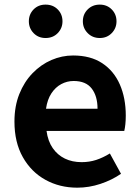

<svg xmlns="http://www.w3.org/2000/svg" viewBox="-20 -820 621 853"><path d="M323.4 13.8Q244.9 13.8 181.7 -21.2Q118.5 -56.1 81.4 -121.9Q44.2 -187.7 44.2 -279.9Q44.2 -348.1 65.8 -402.2Q87.4 -456.3 124.6 -494.8Q161.8 -533.2 208.5 -553.4Q255.3 -573.5 304.7 -573.5Q382.1 -573.5 434 -539.3Q485.9 -505.1 512.4 -444.7Q538.8 -384.4 538.8 -306.4Q538.8 -285.9 536.9 -267.6Q534.9 -249.4 532.1 -238.4H186.7Q192.9 -192.8 214.2 -162.1Q235.4 -131.4 268.1 -115.5Q300.8 -99.6 342.6 -99.6Q376.6 -99.6 407 -109.4Q437.3 -119.3 468.1 -138.2L517.6 -47.9Q476.7 -19.8 426 -3Q375.4 13.8 323.4 13.8ZM184.4 -336.9H413.3Q413.3 -393.2 387.4 -426.7Q361.6 -460.2 307.1 -460.2Q278 -460.2 252.2 -446.4Q226.4 -432.6 208.4 -405.4Q190.4 -378.2 184.4 -336.9ZM182.4 -651.1Q150.3 -651.1 129.2 -672.9Q108.2 -694.7 108.2 -725.3Q108.2 -756.7 129.2 -778.1Q150.3 -799.5 182.4 -799.5Q215.4 -799.5 236.5 -778.1Q257.6 -756.7 257.6 -725.3Q257.6 -694.7 236.5 -672.9Q215.4 -651.1 182.4 -651.1ZM423.3 -651.1Q391 -651.1 369.5 -672.9Q348.1 -694.7 348.1 -725.3Q348.1 -756.7 369.5 -778.1Q391 -799.5 423.3 -799.5Q455.3 -799.5 476.4 -778.1Q497.6 -756.7 497.6 -725.3Q497.6 -694.7 476.4 -672.9Q455.3 -651.1 423.3 -651.1Z"/></svg>

Font: Noto Sans TC
Style: Regular
Weight: 100
Designer: Ryoko NISHIZUKA 西塚涼子 (kana, bopomofo & ideographs); Paul D. Hunt (Latin, Greek & Cyrillic); Sandoll Communications 산돌커뮤니
Foundry: Adobe
Version: Version 2.004;hotconv 1.0.118;makeotfexe 2.5.65603